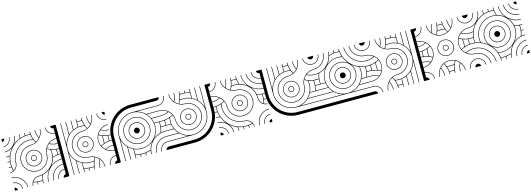

<svg xmlns="http://www.w3.org/2000/svg" viewBox="16 -2302 9967 3603"><g transform="rotate(-15 5000.0 -500.0)"><path d="M0 -945C30 -945 55 -970 55 -1000H0ZM55 0C55 -30 30 -55 0 -55V0ZM1000 0V-55C970 -55 945 -30 945 0ZM1000 -945V-1000H945C945 -970 970 -945 1000 -945ZM655 0C655 -190.4 809.6 -345 1000 -345V-355C913.4 -355 834 -323.9 772.3 -272.3C807 -313.7 832.4 -363.1 845.3 -417.3C893.5 -435.2 945.6 -445 1000 -445V-455C984 -455 968.2 -454.2 952.6 -452.6C954.2 -468.2 955 -484 955 -500C955 -516 954.2 -531.9 952.6 -547.4C968.1 -545.8 984 -545 1000 -545V-555C920.8 -555 846.5 -575.7 782.1 -612C796.2 -639.4 815.3 -663.8 838.2 -684C886.8 -659.1 941.8 -645 1000 -645V-655C944.9 -655 892.8 -667.9 846.5 -691C888.6 -724.8 941.9 -745 1000 -745V-755C859.2 -755 745 -640.8 745 -500C745 -364.8 635.2 -255 500 -255C364.8 -255 255 -364.8 255 -500C255 -635.2 364.8 -745 500 -745C640.8 -745 755 -859.2 755 -1000H745C745 -941.9 724.8 -888.6 691 -846.5C667.9 -892.8 655 -944.9 655 -1000H645C645 -941.8 659.1 -886.8 684 -838.2C663.8 -815.3 639.4 -796.2 612 -782.1C575.7 -846.5 555 -920.8 555 -1000H545C545 -984 545.8 -968.2 547.4 -952.6C531.9 -954.2 516 -955 500 -955C484 -955 468.1 -954.2 452.6 -952.6C454.2 -968.2 455 -984 455 -1000H445C445 -983.6 444.1 -967.3 442.4 -951.4C409.7 -947.2 378 -939.6 347.9 -928.9C352.5 -951.9 355 -975.7 355 -1000H345C345 -974.2 342.2 -949 336.8 -924.8C286.4 -905.4 240.3 -877.3 200.4 -842.4C234.6 -885.8 255 -940.5 255 -1000H245C245 -864.8 135.2 -755 0 -755V-745C59.5 -745 114.2 -765.4 157.6 -799.6C122.7 -759.7 94.6 -713.6 75.2 -663.2C51 -657.8 25.8 -655 0 -655V-645C24.3 -645 48.1 -647.5 71.1 -652.1C60.4 -622 52.8 -590.3 48.6 -557.6C32.7 -555.9 16.4 -555 0 -555V-545C16 -545 31.8 -545.8 47.4 -547.4C45.8 -531.9 45 -516 45 -500C45 -484 45.8 -468.1 47.4 -452.6C31.9 -454.2 16 -455 0 -455V-445C16.4 -445 32.7 -444.1 48.6 -442.4C51.8 -417.5 56.9 -393.3 63.9 -369.8C44.6 -360.3 22.9 -355 0 -355V-345C85.6 -345 155 -414.4 155 -500C155 -690.4 309.6 -845 500 -845C525.8 -845 551 -842.2 575.2 -836.8C583.1 -816.3 592.4 -796.6 603 -777.7C571.7 -763.1 536.8 -755 500 -755C359.2 -755 245 -640.8 245 -500C245 -359.2 359.2 -245 500 -245C640.8 -245 755 -359.2 755 -500C755 -536.8 763.1 -571.7 777.7 -603C796.6 -592.4 816.3 -583.1 836.8 -575.2C842.2 -551 845 -525.8 845 -500C845 -336.2 730.7 -199 577.6 -163.8C552.7 -158 526.7 -155 500 -155C414.4 -155 345 -85.6 345 0H355C355 -22.9 360.3 -44.6 369.8 -63.9C393.3 -56.9 417.5 -51.8 442.4 -48.6C444.1 -32.7 445 -16.4 445 0H455C455 -16 454.2 -31.9 452.6 -47.4C468.2 -45.8 484 -45 500 -45C516 -45 531.9 -45.8 547.4 -47.4C545.8 -31.9 545 -16 545 0H555C555 -54.4 564.8 -106.5 582.7 -154.7C636.9 -167.6 686.3 -193 727.7 -227.7C676.1 -166.1 645 -86.6 645 0ZM155 0C155 -85.6 85.6 -155 0 -155V-145C80 -145 145 -80 145 0ZM255 0C255 -140.8 140.8 -255 0 -255V-245C135.2 -245 245 -135.2 245 0ZM0 -845C85.6 -845 155 -914.4 155 -1000H145C145 -920 80 -855 0 -855ZM1000 -845V-855C920 -855 855 -920 855 -1000H845C845 -914.4 914.4 -845 1000 -845ZM855 0C855 -80 920 -145 1000 -145V-155C914.4 -155 845 -85.6 845 0ZM755 0C755 -135.2 864.8 -245 1000 -245V-255C859.2 -255 745 -140.8 745 0ZM500 -445C530.4 -445 555 -469.6 555 -500C555 -530.4 530.4 -555 500 -555C469.6 -555 445 -530.4 445 -500C445 -469.6 469.6 -445 500 -445ZM500 -455C475.2 -455 455 -475.2 455 -500C455 -524.8 475.2 -545 500 -545C524.8 -545 545 -524.8 545 -500C545 -475.2 524.8 -455 500 -455ZM500 -345C585.6 -345 655 -414.4 655 -500C655 -585.6 585.6 -655 500 -655C414.4 -655 345 -585.6 345 -500C345 -414.4 414.4 -345 500 -345ZM500 -355C420 -355 355 -420 355 -500C355 -580 420 -645 500 -645C580 -645 645 -580 645 -500C645 -420 580 -355 500 -355ZM72.9 -374.7C61.3 -414.4 55 -456.5 55 -500C55 -745.6 254.4 -945 500 -945C516.4 -945 532.7 -944.1 548.6 -942.4C552.8 -909.7 560.4 -878 571.1 -847.9C548.1 -852.5 524.3 -855 500 -855C304 -855 145 -696 145 -500C145 -446.5 116 -399.8 72.9 -374.7ZM847.9 -428.9C852.5 -451.9 855 -475.7 855 -500C855 -524.3 852.5 -548.1 847.9 -571.1C878 -560.4 909.7 -552.8 942.4 -548.6C944.1 -532.7 945 -516.4 945 -500C945 -483.6 944.1 -467.3 942.4 -451.4C909.7 -447.2 878 -439.6 847.9 -428.9ZM500 -55C456.5 -55 414.4 -61.3 374.7 -72.9C399.8 -116 446.5 -145 500 -145C524.3 -145 548.1 -147.5 571.1 -152.1C560.4 -122 552.8 -90.3 548.6 -57.6C532.7 -55.9 516.4 -55 500 -55Z M1945 -1000C1945 -969.6 1969.6 -945 2000 -945V-1000ZM1945 0H2000V-55C1969.6 -55 1945 -30.4 1945 0ZM1000 0H1055V-1000H1000ZM1445 -500C1445 -469.6 1469.6 -445 1500 -445C1531.3 -445 1555 -469.8 1555 -500C1555 -530.4 1530.4 -555 1500 -555C1469.6 -555 1445 -530.4 1445 -500ZM1455 -500C1455 -524.8 1475.2 -545 1500 -545C1524.8 -545 1545 -524.8 1545 -500C1545 -475 1525.9 -455 1500 -455C1475.2 -455 1455 -475.2 1455 -500ZM1345 -500C1345 -414.4 1414.4 -345 1500 -345C1586.5 -345 1655 -414.5 1655 -500C1655 -585.6 1585.6 -655 1500 -655C1414.4 -655 1345 -585.6 1345 -500ZM1355 -500C1355 -580 1420 -645 1500 -645C1580 -645 1645 -580 1645 -500C1645 -419.9 1581.1 -355 1500 -355C1420 -355 1355 -420 1355 -500ZM1155 -500C1155 -690.4 1309.6 -845 1500 -845C1525.8 -845 1551 -842.2 1575.2 -836.8C1583.1 -816.3 1592.4 -796.6 1603 -777.7C1571.7 -763.1 1536.8 -755 1500 -755C1359.2 -755 1245 -640.8 1245 -500C1245 -359.2 1359.2 -245 1500 -245C1536.9 -245 1571.8 -236.9 1603.1 -222.5C1592.4 -203.5 1583.1 -183.7 1575.2 -163.2C1551 -157.8 1526.8 -155 1500 -155C1309.6 -155 1155 -309.6 1155 -500ZM1145 0H1155V-416C1170.1 -353.7 1201.8 -297.7 1245 -253.1V0H1255V-243.2C1281.4 -217.9 1311.8 -196.7 1345 -180.6V0H1355V-68.6C1383.8 -58.9 1413.9 -52 1445 -48.3V0H1455V-47.2C1469.8 -45.7 1484.8 -45 1500 -45C1516.9 -45 1532 -45.8 1547.4 -47.4C1545.8 -31.8 1545 -16 1545 0H1555C1555 -79.3 1575.7 -153.7 1612.1 -218.1C1639.5 -204 1663.9 -184.9 1684.1 -162C1659.1 -113.4 1645 -58.3 1645 0H1655C1655 -55.2 1668 -107.4 1691.1 -153.7C1724.9 -111.7 1745 -58.2 1745 0H1755C1755 -140.7 1641.8 -255 1500 -255C1364.8 -255 1255 -364.8 1255 -500C1255 -635.2 1364.8 -745 1500 -745C1640.8 -745 1755 -859.2 1755 -1000H1745C1745 -941.9 1724.8 -888.6 1691 -846.5C1667.9 -892.8 1655 -944.9 1655 -1000H1645C1645 -941.8 1659.1 -886.8 1684 -838.2C1663.8 -815.3 1639.4 -796.2 1612 -782.1C1575.7 -846.5 1555 -920.8 1555 -1000H1545C1545 -984 1545.8 -968.1 1547.4 -952.6C1531.9 -954.2 1516 -955 1500 -955C1484.8 -955 1469.8 -954.3 1455 -952.8V-1000H1445V-850.8C1413.4 -845.8 1383.2 -836.8 1355 -824.1V-1000H1345V-819.4C1311.8 -803.3 1281.4 -782.1 1255 -756.8V-1000H1245V-746.9C1201.8 -702.3 1170.1 -646.3 1155 -584V-1000H1145V-500ZM1455 -852.2V-942.8C1469.8 -944.2 1484.8 -945 1500 -945C1516.4 -945 1532.7 -944.1 1548.6 -942.4C1552.8 -909.7 1560.4 -878 1571.1 -847.9C1548.1 -852.5 1524.3 -855 1500 -855C1484.8 -855 1469.7 -854 1455 -852.2ZM1355 -79.2V-175.9C1399.3 -156 1448.4 -145 1500 -145C1525.2 -145 1548.3 -147.5 1571.1 -152.1C1560.4 -122 1552.8 -90.3 1548.6 -57.6C1532.8 -55.9 1517.4 -55 1500 -55C1449.2 -55 1400.5 -63.5 1355 -79.2ZM1845 0H1855C1855 -80 1920 -145 2000 -145V-155C1914.4 -155 1845 -85.6 1845 0ZM1845 -1000C1845 -914.4 1914.4 -845 2000 -845V-855C1920 -855 1855 -920 1855 -1000ZM1745 -500C1745 -359.2 1859.2 -245 2000 -245V-255C1941.9 -255 1888.6 -275.2 1846.5 -309C1892.8 -332.1 1944.9 -345 2000 -345V-355C1941.8 -355 1886.8 -340.9 1838.2 -316C1815.3 -336.2 1796.2 -360.6 1782.1 -388C1846.5 -424.3 1920.8 -445 2000 -445V-455C1984 -455 1968.1 -454.2 1952.6 -452.6C1954.2 -468.1 1955 -484 1955 -500C1955 -516 1954.2 -531.9 1952.6 -547.4C1968.1 -545.8 1984 -545 2000 -545V-555C1920.8 -555 1846.5 -575.7 1782.1 -612C1796.2 -639.4 1815.3 -663.8 1838.2 -684C1886.8 -659.1 1941.8 -645 2000 -645V-655C1944.9 -655 1892.8 -667.9 1846.5 -691C1888.6 -724.8 1941.9 -745 2000 -745V-755C1859.2 -755 1745 -640.8 1745 -500ZM1755 -500C1755 -536.8 1763.1 -571.7 1777.7 -603C1796.6 -592.4 1816.3 -583.1 1836.8 -575.2C1842.2 -551 1845 -525.8 1845 -500C1845 -474.2 1842.2 -449 1836.8 -424.8C1816.3 -416.9 1796.6 -407.6 1777.7 -397C1763.1 -428.3 1755 -463.2 1755 -500ZM1847.9 -428.9C1852.5 -451.9 1855 -475.7 1855 -500C1855 -524.3 1852.5 -548.1 1847.9 -571.1C1878 -560.4 1909.7 -552.8 1942.4 -548.6C1944.1 -532.7 1945 -516.4 1945 -500C1945 -483.6 1944.1 -467.3 1942.4 -451.4C1909.7 -447.2 1878 -439.6 1847.9 -428.9Z M2945 0H3000V-55C2970 -55 2945 -30 2945 0ZM2145 0H2155V-416C2170.1 -353.7 2201.8 -297.7 2245 -253.1V0H2255V-243.2C2281.4 -217.9 2311.8 -196.7 2345 -180.6V0H2355V-68.6C2383.8 -58.9 2413.9 -52 2445 -48.3V0H2455V-47.2C2469.8 -45.7 2484.8 -45 2500 -45C2516.9 -45 2532 -45.8 2547.4 -47.4C2545.8 -31.8 2545 -16 2545 0H2555C2555 -16.4 2555.9 -32.7 2557.6 -48.6C2590.3 -52.8 2622 -60.4 2652.1 -71.1C2646.6 -44 2645 -21.7 2645 0H2655C2655 -23.3 2656.9 -47.4 2663.8 -77.8C2693.7 -205.7 2794.2 -306.7 2922.2 -336.2C2947.2 -342 2973.2 -345 3000 -345V-355C2975.7 -355 2951.9 -352.5 2928.9 -347.9C2939.6 -378 2947.2 -409.7 2951.4 -442.4C2967.3 -444.1 2983.6 -445 3000 -445V-455C2984 -455 2968.1 -454.2 2952.6 -452.6C2954.2 -468.1 2955 -484 2955 -500C2955 -515.2 2954.3 -530.2 2952.8 -545H3000V-555H2850.8C2845.8 -586.6 2836.8 -616.8 2824.1 -645H3000V-655H2819.4C2803.3 -688.2 2782.1 -718.6 2756.8 -745H3000V-755H2746.9C2702.3 -798.2 2646.3 -829.9 2584 -845H3000V-855H2500C2304 -855 2145 -696 2145 -500ZM2845 0H2855C2855 -80 2920 -145 3000 -145V-155C2914.4 -155 2845 -85.6 2845 0ZM2745 0H2755C2755 -135.2 2864.8 -245 3000 -245V-255C2859.2 -255 2745 -140.8 2745 0ZM2445 -500C2445 -469.6 2469.6 -445 2500 -445C2530.4 -445 2555 -469.6 2555 -500C2555 -530.4 2530.4 -555 2500 -555C2469.6 -555 2445 -530.4 2445 -500ZM2345 -500C2345 -414.4 2414.4 -345 2500 -345C2585.6 -345 2655 -414.4 2655 -500C2655 -585.6 2585.6 -655 2500 -655C2414.4 -655 2345 -585.6 2345 -500ZM2355 -500C2355 -580 2420 -645 2500 -645C2580 -645 2645 -580 2645 -500C2645 -420 2580 -355 2500 -355C2420 -355 2355 -420 2355 -500ZM2245 -500C2245 -359.2 2359.2 -245 2500 -245C2640.8 -245 2755 -359.2 2755 -500C2755 -640.8 2640.8 -755 2500 -755C2359.2 -755 2245 -640.8 2245 -500ZM2255 -500C2255 -635.2 2364.8 -745 2500 -745C2635.2 -745 2745 -635.2 2745 -500C2745 -364.8 2635.2 -255 2500 -255C2364.8 -255 2255 -364.8 2255 -500ZM2000 0H2055V-500C2055 -745.6 2254.4 -945 2500 -945H3000V-1000H2500C2224 -1000 2000 -776 2000 -500ZM2773.4 -273.1C2824.1 -334 2855 -412.5 2855 -500C2855 -515.2 2854 -530.3 2852.2 -545H2942.8C2944.2 -530.2 2945 -515.2 2945 -500C2945 -482.2 2944 -464.7 2941.9 -447.5C2937.7 -412 2929.4 -377.8 2917.3 -345.3C2863.5 -332.5 2814.6 -307.4 2773.4 -273.1ZM2355 -79.2V-175.9C2399.3 -156 2448.4 -145 2500 -145C2585.5 -145 2665.3 -175.6 2727.6 -227.3C2693.1 -186 2667.8 -136.7 2654.7 -82.7C2622.2 -70.6 2588 -62.3 2552.5 -58.1C2535.3 -56 2518.8 -55 2500 -55C2449.2 -55 2400.5 -63.5 2355 -79.2ZM2155 -500C2155 -690.4 2309.6 -845 2500 -845C2690.4 -845 2845 -690.4 2845 -500C2845 -304.6 2686.5 -155 2500 -155C2309.6 -155 2155 -309.6 2155 -500Z M3055 -1000H3000V-945C3030 -945 3055 -970 3055 -1000ZM3555 -500C3555 -530.4 3530.4 -555 3500 -555C3469.6 -555 3445 -530.4 3445 -500C3445 -469.6 3469.6 -445 3500 -445C3530.4 -445 3555 -469.6 3555 -500ZM3545 -500C3545 -475.2 3524.8 -455 3500 -455C3475.2 -455 3455 -475.2 3455 -500C3455 -524.8 3475.2 -545 3500 -545C3524.8 -545 3545 -524.8 3545 -500ZM3655 -500C3655 -585.6 3585.6 -655 3500 -655C3414.4 -655 3345 -585.6 3345 -500C3345 -414.4 3414.4 -345 3500 -345C3585.6 -345 3655 -414.4 3655 -500ZM3645 -500C3645 -420 3580 -355 3500 -355C3420 -355 3355 -420 3355 -500C3355 -580 3420 -645 3500 -645C3580 -645 3645 -580 3645 -500ZM3855 -1000H3845V-584C3829.9 -646.3 3798.2 -702.3 3755 -746.9V-1000H3745V-756.8C3718.6 -782.1 3688.2 -803.3 3655 -819.4V-1000H3645V-931.4C3616.2 -941.1 3586.1 -948 3555 -951.7V-1000H3545V-952.8C3530.2 -954.3 3515.2 -955 3500 -955C3484 -955 3468.2 -954.2 3452.6 -952.6C3454.2 -968.1 3455 -984 3455 -1000H3445C3445 -920.8 3424.3 -846.5 3388 -782.1C3360.6 -796.2 3336.2 -815.3 3316 -838.2C3340.9 -886.8 3355 -941.8 3355 -1000H3345C3345 -944.9 3332.1 -892.8 3309 -846.5C3275.2 -888.6 3255 -941.9 3255 -1000H3245C3245 -859.2 3359.2 -745 3500 -745C3635.2 -745 3745 -635.2 3745 -500C3745 -364.8 3635.2 -255 3500 -255C3364.8 -255 3255 -364.8 3255 -500C3255 -640.8 3140.8 -755 3000 -755V-745C3058.1 -745 3111.4 -724.8 3153.5 -691C3107.2 -667.9 3055.1 -655 3000 -655V-645C3058.2 -645 3113.2 -659.1 3161.8 -684C3184.7 -663.8 3203.8 -639.4 3217.9 -612C3153.5 -575.7 3079.2 -555 3000 -555V-545C3016 -545 3031.9 -545.8 3047.4 -547.4C3045.8 -531.9 3045 -516 3045 -500C3045 -484.8 3045.7 -469.8 3047.2 -455H3000V-445H3149.2C3154.2 -413.4 3163.2 -383.2 3175.9 -355H3000V-345H3180.6C3196.7 -311.8 3217.9 -281.4 3243.2 -255H3000V-245H3253.1C3297.7 -201.8 3353.7 -170.1 3416 -155H3000V-145H3500C3696 -145 3855 -304 3855 -500ZM4000 -1000H3945V-500C3945 -254.4 3745.6 -55 3500 -55H3000V0H3500C3776 0 4000 -224 4000 -500ZM3645 -920.8V-824.1C3600.7 -844 3551.6 -855 3500 -855C3475.7 -855 3451.9 -852.5 3428.9 -847.9C3439.6 -878 3447.2 -909.7 3451.4 -942.4C3467.3 -944.1 3483.6 -945 3500 -945C3550.8 -945 3599.5 -936.5 3645 -920.8ZM3845 -500C3845 -309.6 3690.4 -155 3500 -155C3309.6 -155 3155 -309.6 3155 -500C3155 -525.8 3157.8 -551 3163.2 -575.2C3183.7 -583.1 3203.4 -592.4 3222.3 -603C3236.9 -571.7 3245 -536.8 3245 -500C3245 -359.2 3359.2 -245 3500 -245C3640.8 -245 3755 -359.2 3755 -500C3755 -640.8 3640.8 -755 3500 -755C3463.2 -755 3428.3 -763.1 3397 -777.7C3407.6 -796.6 3416.9 -816.3 3424.8 -836.8C3449 -842.2 3474.2 -845 3500 -845C3690.4 -845 3845 -690.4 3845 -500ZM3152.1 -571.1C3147.5 -548.1 3145 -524.3 3145 -500C3145 -484.8 3146 -469.7 3147.8 -455H3057.2C3055.8 -469.8 3055 -484.8 3055 -500C3055 -516.4 3055.9 -532.7 3057.6 -548.6C3090.3 -552.8 3122 -560.4 3152.1 -571.1ZM3155 -1000H3145C3145 -920 3080 -855 3000 -855V-845C3085.6 -845 3155 -914.4 3155 -1000Z M4055 0C4055 -30 4030 -55 4000 -55V0ZM5000 -55C4970 -55 4945 -30 4945 0H5000ZM5000 -1000H4945C4945 -970 4970 -945 5000 -945ZM4055 -1000H4000V-945C4030 -945 4055 -970 4055 -1000ZM5000 -655C4809.6 -655 4655 -809.6 4655 -1000H4645C4645 -913.4 4676.1 -834 4727.7 -772.3C4686.3 -807 4636.9 -832.4 4582.7 -845.3C4564.8 -893.5 4555 -945.6 4555 -1000H4545C4545 -984 4545.8 -968.2 4547.4 -952.6C4531.8 -954.2 4516 -955 4500 -955C4484 -955 4468.1 -954.2 4452.6 -952.6C4454.2 -968.1 4455 -984 4455 -1000H4445C4445 -920.8 4424.3 -846.5 4388 -782.1C4360.6 -796.2 4336.2 -815.3 4316 -838.2C4340.9 -886.8 4355 -941.8 4355 -1000H4345C4345 -944.9 4332.1 -892.8 4309 -846.5C4275.2 -888.6 4255 -941.9 4255 -1000H4245C4245 -859.2 4359.2 -745 4500 -745C4635.2 -745 4745 -635.2 4745 -500C4745 -364.8 4635.2 -255 4500 -255C4364.8 -255 4255 -364.8 4255 -500C4255 -640.8 4140.8 -755 4000 -755V-745C4058.1 -745 4111.4 -724.8 4153.5 -691C4107.2 -667.9 4055.1 -655 4000 -655V-645C4058.2 -645 4113.2 -659.1 4161.8 -684C4184.7 -663.8 4203.8 -639.4 4217.9 -612C4153.5 -575.7 4079.2 -555 4000 -555V-545C4016 -545 4031.8 -545.8 4047.4 -547.4C4045.8 -531.9 4045 -516 4045 -500C4045 -484 4045.8 -468.1 4047.4 -452.6C4031.8 -454.2 4016 -455 4000 -455V-445C4016.4 -445 4032.7 -444.1 4048.6 -442.4C4052.8 -409.7 4060.4 -378 4071.1 -347.9C4048.1 -352.5 4024.3 -355 4000 -355V-345C4025.8 -345 4051 -342.2 4075.2 -336.8C4094.6 -286.4 4122.7 -240.3 4157.6 -200.4C4114.2 -234.6 4059.5 -255 4000 -255V-245C4135.2 -245 4245 -135.2 4245 0H4255C4255 -59.5 4234.6 -114.2 4200.4 -157.6C4240.3 -122.7 4286.4 -94.6 4336.8 -75.2C4342.2 -51 4345 -25.8 4345 0H4355C4355 -24.3 4352.5 -48.1 4347.9 -71.1C4378 -60.4 4409.7 -52.8 4442.4 -48.6C4444.1 -32.7 4445 -16.4 4445 0H4455C4455 -16 4454.2 -31.8 4452.6 -47.4C4468.1 -45.8 4484 -45 4500 -45C4516 -45 4531.9 -45.8 4547.4 -47.4C4545.8 -31.9 4545 -16 4545 0H4555C4555 -16.4 4555.9 -32.7 4557.6 -48.6C4582.5 -51.8 4606.7 -56.9 4630.2 -63.9C4639.7 -44.6 4645 -22.9 4645 0H4655C4655 -85.6 4585.6 -155 4500 -155C4309.6 -155 4155 -309.6 4155 -500C4155 -525.8 4157.8 -551 4163.2 -575.2C4183.7 -583.1 4203.4 -592.4 4222.3 -603C4236.9 -571.7 4245 -536.8 4245 -500C4245 -359.2 4359.2 -245 4500 -245C4640.8 -245 4755 -359.2 4755 -500C4755 -640.8 4640.8 -755 4500 -755C4463.2 -755 4428.3 -763.1 4397 -777.7C4407.6 -796.6 4416.9 -816.3 4424.8 -836.8C4449 -842.2 4474.2 -845 4500 -845C4663.8 -845 4801 -730.7 4836.2 -577.6C4842 -552.7 4845 -526.7 4845 -500C4845 -414.4 4914.4 -345 5000 -345V-355C4977.1 -355 4955.4 -360.3 4936.1 -369.8C4943.1 -393.3 4948.2 -417.5 4951.4 -442.4C4967.3 -444.1 4983.6 -445 5000 -445V-455C4984 -455 4968.1 -454.2 4952.6 -452.6C4954.2 -468.2 4955 -484 4955 -500C4955 -516 4954.2 -531.9 4952.6 -547.4C4968.1 -545.8 4984 -545 5000 -545V-555C4945.6 -555 4893.5 -564.8 4845.3 -582.7C4832.4 -636.9 4807 -686.3 4772.3 -727.7C4833.9 -676.1 4913.4 -645 5000 -645ZM5000 -155C4914.4 -155 4845 -85.6 4845 0H4855C4855 -80 4920 -145 5000 -145ZM5000 -255C4859.2 -255 4745 -140.8 4745 0H4755C4755 -135.2 4864.8 -245 5000 -245ZM4155 0C4155 -85.6 4085.6 -155 4000 -155V-145C4080 -145 4145 -80 4145 0ZM4155 -1000H4145C4145 -920 4080 -855 4000 -855V-845C4085.6 -845 4155 -914.4 4155 -1000ZM5000 -855C4920 -855 4855 -920 4855 -1000H4845C4845 -914.4 4914.4 -845 5000 -845ZM5000 -755C4864.8 -755 4755 -864.8 4755 -1000H4745C4745 -859.2 4859.2 -745 5000 -745ZM4555 -500C4555 -530.4 4530.4 -555 4500 -555C4469.6 -555 4445 -530.4 4445 -500C4445 -469.6 4469.6 -445 4500 -445C4530.4 -445 4555 -469.6 4555 -500ZM4545 -500C4545 -475.2 4524.8 -455 4500 -455C4475.2 -455 4455 -475.2 4455 -500C4455 -524.8 4475.2 -545 4500 -545C4524.8 -545 4545 -524.8 4545 -500ZM4655 -500C4655 -585.6 4585.6 -655 4500 -655C4414.4 -655 4345 -585.6 4345 -500C4345 -414.4 4414.4 -345 4500 -345C4585.6 -345 4655 -414.4 4655 -500ZM4645 -500C4645 -420 4580 -355 4500 -355C4420 -355 4355 -420 4355 -500C4355 -580 4420 -645 4500 -645C4580 -645 4645 -580 4645 -500ZM4625.3 -72.9C4585.6 -61.3 4543.5 -55 4500 -55C4254.4 -55 4055 -254.4 4055 -500C4055 -516.4 4055.9 -532.7 4057.6 -548.6C4090.3 -552.8 4122 -560.4 4152.1 -571.1C4147.5 -548.1 4145 -524.3 4145 -500C4145 -304 4304 -145 4500 -145C4553.5 -145 4600.2 -116 4625.3 -72.9ZM4571.1 -847.9C4548.1 -852.5 4524.3 -855 4500 -855C4475.7 -855 4451.9 -852.5 4428.9 -847.9C4439.6 -878 4447.2 -909.7 4451.4 -942.4C4467.3 -944.1 4483.6 -945 4500 -945C4516.4 -945 4532.7 -944.1 4548.6 -942.4C4552.8 -909.7 4560.4 -878 4571.1 -847.9ZM4945 -500C4945 -456.5 4938.7 -414.4 4927.1 -374.7C4884 -399.8 4855 -446.5 4855 -500C4855 -524.3 4852.5 -548.1 4847.9 -571.1C4878 -560.4 4909.7 -552.8 4942.4 -548.6C4944.1 -532.7 4945 -516.4 4945 -500Z M6000 -945V-1000H5945C5945 -970 5970 -945 6000 -945ZM5500 -445C5530.4 -445 5555 -469.6 5555 -500C5555 -530.4 5530.4 -555 5500 -555C5469.6 -555 5445 -530.4 5445 -500C5445 -469.6 5469.6 -445 5500 -445ZM5500 -455C5475.2 -455 5455 -475.2 5455 -500C5455 -524.8 5475.2 -545 5500 -545C5524.8 -545 5545 -524.8 5545 -500C5545 -475.2 5524.8 -455 5500 -455ZM5500 -345C5585.6 -345 5655 -414.4 5655 -500C5655 -585.6 5585.6 -655 5500 -655C5414.4 -655 5345 -585.6 5345 -500C5345 -414.4 5414.4 -345 5500 -345ZM5500 -355C5420 -355 5355 -420 5355 -500C5355 -580 5420 -645 5500 -645C5580 -645 5645 -580 5645 -500C5645 -420 5580 -355 5500 -355ZM6000 -145V-155H5584C5646.3 -170.1 5702.3 -201.8 5746.9 -245H6000V-255H5756.8C5782.1 -281.4 5803.3 -311.8 5819.4 -345H6000V-355H5931.4C5941.1 -383.8 5948 -413.9 5951.7 -445H6000V-455H5952.8C5954.3 -469.8 5955 -484.8 5955 -500C5955 -516 5954.2 -531.8 5952.6 -547.4C5968.1 -545.8 5984 -545 6000 -545V-555C5920.8 -555 5846.5 -575.7 5782.1 -612C5796.2 -639.4 5815.3 -663.8 5838.2 -684C5886.8 -659.1 5941.8 -645 6000 -645V-655C5944.9 -655 5892.8 -667.9 5846.5 -691C5888.6 -724.8 5941.9 -745 6000 -745V-755C5859.2 -755 5745 -640.8 5745 -500C5745 -364.8 5635.2 -255 5500 -255C5364.8 -255 5255 -364.8 5255 -500C5255 -635.2 5364.8 -745 5500 -745C5640.8 -745 5755 -859.2 5755 -1000H5745C5745 -941.9 5724.8 -888.6 5691 -846.5C5667.9 -892.8 5655 -944.9 5655 -1000H5645C5645 -941.8 5659.1 -886.8 5684 -838.2C5663.8 -815.3 5639.4 -796.2 5612 -782.1C5575.7 -846.5 5555 -920.8 5555 -1000H5545C5545 -984 5545.8 -968.1 5547.4 -952.6C5531.9 -954.2 5516 -955 5500 -955C5484.8 -955 5469.8 -954.3 5455 -952.8V-1000H5445V-850.8C5413.4 -845.8 5383.2 -836.8 5355 -824.1V-1000H5345V-819.4C5311.8 -803.3 5281.4 -782.1 5255 -756.8V-1000H5245V-746.9C5201.8 -702.3 5170.1 -646.3 5155 -584V-1000H5145V-500C5145 -304 5304 -145 5500 -145ZM6000 0V-55H5500C5254.4 -55 5055 -254.4 5055 -500V-1000H5000V-500C5000 -224 5224 0 5500 0ZM5920.8 -355H5824.1C5844 -399.3 5855 -448.4 5855 -500C5855 -524.3 5852.5 -548.1 5847.9 -571.1C5878 -560.4 5909.7 -552.8 5942.4 -548.6C5944.1 -532.7 5945 -516.4 5945 -500C5945 -449.2 5936.5 -400.5 5920.8 -355ZM5500 -155C5309.6 -155 5155 -309.6 5155 -500C5155 -690.4 5309.6 -845 5500 -845C5525.8 -845 5551 -842.2 5575.2 -836.8C5583.1 -816.3 5592.4 -796.6 5603 -777.7C5571.7 -763.1 5536.8 -755 5500 -755C5359.2 -755 5245 -640.8 5245 -500C5245 -359.2 5359.2 -245 5500 -245C5640.8 -245 5755 -359.2 5755 -500C5755 -536.8 5763.1 -571.7 5777.7 -603C5796.6 -592.4 5816.3 -583.1 5836.8 -575.2C5842.2 -551 5845 -525.8 5845 -500C5845 -309.6 5690.4 -155 5500 -155ZM5571.1 -847.9C5548.1 -852.5 5524.3 -855 5500 -855C5484.8 -855 5469.7 -854 5455 -852.2V-942.8C5469.8 -944.2 5484.8 -945 5500 -945C5516.4 -945 5532.7 -944.1 5548.6 -942.4C5552.8 -909.7 5560.4 -878 5571.1 -847.9ZM6000 -845V-855C5920 -855 5855 -920 5855 -1000H5845C5845 -914.4 5914.4 -845 6000 -845Z M6000 -945C6030.4 -945 6055 -969.6 6055 -1000H6000ZM7000 -945V-1000H6945C6945 -969.6 6969.6 -945 7000 -945ZM7000 -145V-155H6584C6646.3 -170.1 6702.3 -201.8 6746.9 -245H7000V-255H6756.8C6782.1 -281.4 6803.3 -311.8 6819.4 -345H7000V-355H6931.4C6941.1 -383.8 6948 -413.9 6951.7 -445H7000V-455H6952.8C6954.3 -469.8 6955 -484.8 6955 -500C6955 -516 6954.2 -531.9 6952.6 -547.4C6968.1 -545.8 6984 -545 7000 -545V-555C6982.2 -555 6964.7 -556 6947.5 -558.1C6911.1 -562.4 6876 -571 6842.8 -583.6C6717.8 -630.8 6626.4 -729.5 6583.6 -842.8C6571 -876 6562.4 -911.1 6558.1 -947.5C6556 -964.7 6555 -982.2 6555 -1000H6545C6545 -984 6545.8 -968.1 6547.4 -952.6C6531.9 -954.2 6516 -955 6500 -955C6484 -955 6468.1 -954.2 6452.6 -952.6C6454.2 -968.1 6455 -984 6455 -1000H6445C6445 -983.6 6444.1 -967.3 6442.4 -951.4C6409.7 -947.2 6378 -939.6 6347.9 -928.9C6353.4 -956 6355 -978.3 6355 -1000H6345C6345 -976.7 6343.1 -952.6 6336.2 -922.2C6306.3 -794.3 6205.8 -693.3 6077.8 -663.8C6052.8 -658 6026.8 -655 6000 -655V-645C6024.3 -645 6048.1 -647.5 6071.1 -652.1C6060.4 -622 6052.8 -590.3 6048.6 -557.6C6032.7 -555.9 6016.4 -555 6000 -555V-545C6016 -545 6031.9 -545.8 6047.4 -547.4C6045.8 -531.9 6045 -516 6045 -500C6045 -484.8 6045.7 -469.8 6047.2 -455H6000V-445H6149.2C6154.2 -413.4 6163.2 -383.2 6175.9 -355H6000V-345H6180.6C6196.7 -311.8 6217.9 -281.4 6243.2 -255H6000V-245H6253.1C6297.7 -201.8 6353.7 -170.1 6416 -155H6000V-145H6500ZM7000 0V-55H6000V0ZM7000 -845V-855C6920 -855 6855 -920 6855 -1000H6845C6845 -914.4 6914.4 -845 7000 -845ZM7000 -745V-755C6864.8 -755 6755 -864.8 6755 -1000H6745C6745 -859.2 6859.2 -745 7000 -745ZM7000 -645V-655C6799.9 -655 6655 -818.8 6655 -1000H6645C6645 -813.5 6794.1 -645 7000 -645ZM6000 -845C6085.6 -845 6155 -914.4 6155 -1000H6145C6145 -920 6080 -855 6000 -855ZM6000 -745C6140.8 -745 6255 -859.2 6255 -1000H6245C6245 -864.8 6135.2 -755 6000 -755ZM6500 -445C6530.4 -445 6555 -469.6 6555 -500C6555 -530.4 6530.4 -555 6500 -555C6469.6 -555 6445 -530.4 6445 -500C6445 -469.6 6469.6 -445 6500 -445ZM6500 -345C6585.6 -345 6655 -414.4 6655 -500C6655 -585.6 6585.6 -655 6500 -655C6414.4 -655 6345 -585.6 6345 -500C6345 -414.4 6414.4 -345 6500 -345ZM6500 -355C6420 -355 6355 -420 6355 -500C6355 -580 6420 -645 6500 -645C6580 -645 6645 -580 6645 -500C6645 -420 6580 -355 6500 -355ZM6500 -155C6309.6 -155 6155 -309.6 6155 -500C6155 -695.4 6314.5 -845 6500 -845C6525.8 -845 6551 -842.2 6575.2 -836.8C6594.1 -787.6 6622.1 -741.1 6657.8 -700.3C6614.4 -734.5 6559.6 -755 6500 -755C6359.2 -755 6245 -640.8 6245 -500C6245 -359.2 6359.2 -245 6500 -245C6640.8 -245 6755 -359.2 6755 -500C6755 -559.5 6734.6 -614.2 6700.4 -657.6C6739.6 -623.3 6785.4 -595 6836.8 -575.2C6842.2 -551 6845 -525.8 6845 -500C6845 -309.6 6690.4 -155 6500 -155ZM6500 -255C6364.8 -255 6255 -364.8 6255 -500C6255 -635.2 6364.8 -745 6500 -745C6635.2 -745 6745 -635.2 6745 -500C6745 -364.8 6635.2 -255 6500 -255ZM6271.5 -771.6C6306.5 -813.1 6332.1 -862.8 6345.3 -917.3C6377.8 -929.4 6412 -937.7 6447.5 -941.9C6464.7 -944 6482.2 -945 6500 -945C6516.4 -945 6532.7 -944.1 6548.6 -942.4C6552.8 -909.7 6560.4 -878 6571.1 -847.9C6548.1 -852.5 6524.3 -855 6500 -855C6414.3 -855 6334 -824 6271.5 -771.6ZM6147.8 -455H6057.2C6055.8 -469.8 6055 -484.8 6055 -500C6055 -517.8 6056 -535.3 6058.1 -552.5C6062.3 -588 6070.6 -622.2 6082.7 -654.7C6136.9 -667.6 6186.3 -693.1 6227.6 -727.7C6176.4 -666.8 6145 -587.9 6145 -500C6145 -484.8 6146 -469.7 6147.8 -455ZM6920.8 -355H6824.1C6844 -399.3 6855 -448.4 6855 -500C6855 -524.3 6852.5 -548.1 6847.9 -571.1C6878 -560.4 6909.7 -552.8 6942.4 -548.6C6944.1 -532.7 6945 -516.4 6945 -500C6945 -449.2 6936.5 -400.5 6920.8 -355Z M7055 0C7055 -30.4 7030.4 -55 7000 -55V0ZM7055 -1000H7000V-945C7030.4 -945 7055 -969.6 7055 -1000ZM8000 -1000H7945V0H8000ZM7555 -500C7555 -530.4 7530.4 -555 7500 -555C7468.7 -555 7445 -530.2 7445 -500C7445 -469.6 7469.6 -445 7500 -445C7530.4 -445 7555 -469.6 7555 -500ZM7545 -500C7545 -475.2 7524.8 -455 7500 -455C7475.2 -455 7455 -475.2 7455 -500C7455 -525 7474.1 -545 7500 -545C7524.8 -545 7545 -524.8 7545 -500ZM7655 -500C7655 -585.6 7585.6 -655 7500 -655C7413.5 -655 7345 -585.5 7345 -500C7345 -414.4 7414.4 -345 7500 -345C7585.6 -345 7655 -414.4 7655 -500ZM7645 -500C7645 -420 7580 -355 7500 -355C7420 -355 7355 -420 7355 -500C7355 -580.1 7418.9 -645 7500 -645C7580 -645 7645 -580 7645 -500ZM7845 -500C7845 -309.6 7690.4 -155 7500 -155C7474.2 -155 7449 -157.8 7424.8 -163.2C7416.9 -183.7 7407.6 -203.4 7397 -222.3C7428.3 -236.9 7463.2 -245 7500 -245C7640.8 -245 7755 -359.2 7755 -500C7755 -640.8 7640.8 -755 7500 -755C7463.1 -755 7428.2 -763.1 7396.9 -777.5C7407.6 -796.5 7416.9 -816.3 7424.8 -836.8C7449 -842.2 7473.2 -845 7500 -845C7690.4 -845 7845 -690.4 7845 -500ZM7855 -1000H7845V-584C7829.9 -646.3 7798.2 -702.3 7755 -746.9V-1000H7745V-756.8C7718.6 -782.1 7688.2 -803.3 7655 -819.4V-1000H7645V-931.4C7616.2 -941.1 7586.1 -948 7555 -951.7V-1000H7545V-952.8C7530.2 -954.3 7515.2 -955 7500 -955C7483.1 -955 7468 -954.2 7452.6 -952.6C7454.2 -968.2 7455 -984 7455 -1000H7445C7445 -920.7 7424.3 -846.3 7387.9 -781.9C7360.5 -796 7336.1 -815.1 7315.9 -838C7340.9 -886.6 7355 -941.7 7355 -1000H7345C7345 -944.8 7332 -892.6 7308.9 -846.3C7275.1 -888.3 7255 -941.8 7255 -1000H7245C7245 -859.3 7358.2 -745 7500 -745C7635.2 -745 7745 -635.2 7745 -500C7745 -364.8 7635.2 -255 7500 -255C7359.2 -255 7245 -140.8 7245 0H7255C7255 -58.1 7275.2 -111.4 7309 -153.5C7332.1 -107.2 7345 -55.1 7345 0H7355C7355 -58.2 7340.9 -113.2 7316 -161.8C7336.2 -184.7 7360.6 -203.8 7388 -217.9C7424.3 -153.5 7445 -79.2 7445 0H7455C7455 -16 7454.2 -31.9 7452.6 -47.4C7468.1 -45.8 7484 -45 7500 -45C7515.2 -45 7530.2 -45.7 7545 -47.2V0H7555V-149.2C7586.6 -154.2 7616.8 -163.2 7645 -175.9V0H7655V-180.6C7688.2 -196.7 7718.6 -217.9 7745 -243.2V0H7755V-253.1C7798.2 -297.7 7829.9 -353.7 7845 -416V0H7855V-500ZM7545 -147.8V-57.2C7530.2 -55.8 7515.2 -55 7500 -55C7483.6 -55 7467.3 -55.9 7451.4 -57.6C7447.2 -90.3 7439.6 -122 7428.9 -152.1C7451.9 -147.5 7475.7 -145 7500 -145C7515.2 -145 7530.3 -146 7545 -147.8ZM7645 -920.8V-824.1C7600.7 -844 7551.6 -855 7500 -855C7474.8 -855 7451.7 -852.5 7428.9 -847.9C7439.6 -878 7447.2 -909.7 7451.4 -942.4C7467.2 -944.1 7482.6 -945 7500 -945C7550.8 -945 7599.5 -936.5 7645 -920.8ZM7155 -1000H7145C7145 -920 7080 -855 7000 -855V-845C7085.6 -845 7155 -914.4 7155 -1000ZM7155 0C7155 -85.6 7085.6 -155 7000 -155V-145C7080 -145 7145 -80 7145 0ZM7255 -500C7255 -640.8 7140.8 -755 7000 -755V-745C7058.1 -745 7111.4 -724.8 7153.4 -691C7107.2 -667.9 7055.1 -655 7000 -655V-645C7058.2 -645 7113.2 -659.1 7161.8 -684C7184.7 -663.8 7203.8 -639.4 7217.9 -612C7153.5 -575.7 7079.2 -555 7000 -555V-545C7016 -545 7031.9 -545.8 7047.4 -547.4C7045.8 -531.9 7045 -516 7045 -500C7045 -484 7045.8 -468.1 7047.4 -452.6C7031.9 -454.2 7016 -455 7000 -455V-445C7079.2 -445 7153.5 -424.3 7217.9 -388C7203.8 -360.6 7184.7 -336.2 7161.8 -316C7113.2 -340.9 7058.2 -355 7000 -355V-345C7055.1 -345 7107.2 -332.1 7153.4 -309C7111.4 -275.2 7058.1 -255 7000 -255V-245C7140.8 -245 7255 -359.2 7255 -500ZM7245 -500C7245 -463.2 7236.9 -428.3 7222.3 -397C7203.4 -407.6 7183.7 -416.9 7163.2 -424.8C7157.8 -449 7155 -474.2 7155 -500C7155 -525.8 7157.8 -551 7163.2 -575.2C7183.7 -583.1 7203.4 -592.4 7222.3 -603C7236.9 -571.7 7245 -536.8 7245 -500ZM7152.1 -571.1C7147.5 -548.1 7145 -524.3 7145 -500C7145 -475.7 7147.5 -451.9 7152.1 -428.9C7122 -439.6 7090.3 -447.2 7057.6 -451.4C7055.9 -467.3 7055 -483.6 7055 -500C7055 -516.4 7055.9 -532.7 7057.6 -548.6C7090.3 -552.8 7122 -560.4 7152.1 -571.1Z M8945 -1000C8945 -970 8970 -945 9000 -945V-1000ZM8000 -945C8030 -945 8055 -970 8055 -1000H8000ZM8000 0H8055C8055 -30 8030 -55 8000 -55ZM8945 0H9000V-55C8970 -55 8945 -30 8945 0ZM8245 0H8255C8255 -58.1 8275.2 -111.4 8309 -153.5C8332.1 -107.2 8345 -55.1 8345 0H8355C8355 -58.2 8340.9 -113.2 8316 -161.8C8336.2 -184.7 8360.6 -203.8 8388 -217.9C8424.3 -153.5 8445 -79.2 8445 0H8455C8455 -16 8454.2 -31.9 8452.6 -47.4C8468.1 -45.8 8484 -45 8500 -45C8516.9 -45 8532 -45.8 8547.4 -47.4C8545.8 -31.8 8545 -16 8545 0H8555C8555 -79.3 8575.7 -153.6 8612.1 -218.1C8639.5 -204 8663.9 -184.9 8684.1 -162C8659.1 -113.4 8645 -58.3 8645 0H8655C8655 -55.2 8668 -107.4 8691.1 -153.7C8724.9 -111.7 8745 -58.2 8745 0H8755C8755 -140.7 8641.8 -255 8500 -255C8359.2 -255 8245 -140.8 8245 0ZM8845 0H8855C8855 -80 8920 -145 9000 -145V-155C8914.4 -155 8845 -85.6 8845 0ZM8000 -145C8080 -145 8145 -80 8145 0H8155C8155 -85.6 8085.6 -155 8000 -155ZM8245 -1000C8245 -859.3 8358.2 -745 8500 -745C8640.8 -745 8755 -859.2 8755 -1000H8745C8745 -941.9 8724.8 -888.6 8691 -846.5C8667.9 -892.8 8655 -944.9 8655 -1000H8645C8645 -941.8 8659.1 -886.8 8684 -838.2C8663.8 -815.3 8639.4 -796.2 8612 -782.1C8575.7 -846.5 8555 -920.8 8555 -1000H8545C8545 -984 8545.8 -968.1 8547.4 -952.6C8531.9 -954.2 8516 -955 8500 -955C8483.1 -955 8468 -954.2 8452.6 -952.6C8454.2 -968.2 8455 -984 8455 -1000H8445C8445 -920.7 8424.3 -846.3 8387.9 -781.9C8360.5 -796 8336.1 -815.1 8315.9 -838C8340.9 -886.6 8355 -941.7 8355 -1000H8345C8345 -944.8 8332 -892.6 8308.9 -846.3C8275.1 -888.3 8255 -941.8 8255 -1000ZM8000 -845C8085.6 -845 8155 -914.4 8155 -1000H8145C8145 -920 8080 -855 8000 -855ZM8845 -1000C8845 -914.4 8914.4 -845 9000 -845V-855C8920 -855 8855 -920 8855 -1000ZM8000 -245C8140.8 -245 8255 -359.2 8255 -500C8255 -640.8 8140.8 -755 8000 -755V-745C8058.1 -745 8111.4 -724.8 8153.4 -691C8107.2 -667.9 8055.1 -655 8000 -655V-645C8058.2 -645 8113.2 -659.1 8161.8 -684C8184.7 -663.8 8203.8 -639.4 8217.9 -612C8153.5 -575.7 8079.2 -555 8000 -555V-545C8016 -545 8031.9 -545.8 8047.4 -547.4C8045.8 -531.8 8045 -516 8045 -500C8045 -484 8045.8 -468.1 8047.4 -452.6C8031.9 -454.2 8016 -455 8000 -455V-445C8079.2 -445 8153.5 -424.3 8217.9 -388C8203.8 -360.6 8184.7 -336.2 8161.8 -316C8113.2 -340.9 8058.2 -355 8000 -355V-345C8055.1 -345 8107.2 -332.1 8153.4 -309C8111.4 -275.2 8058.1 -255 8000 -255ZM8745 -500C8745 -359.2 8859.2 -245 9000 -245V-255C8941.9 -255 8888.6 -275.2 8846.5 -309C8892.8 -332.1 8944.9 -345 9000 -345V-355C8941.8 -355 8886.8 -340.9 8838.2 -316C8815.3 -336.2 8796.2 -360.6 8782.1 -388C8846.5 -424.3 8920.8 -445 9000 -445V-455C8984 -455 8968.1 -454.2 8952.6 -452.6C8954.2 -468.1 8955 -484 8955 -500C8955 -516 8954.2 -531.8 8952.6 -547.4C8968.1 -545.8 8984 -545 9000 -545V-555C8920.8 -555 8846.5 -575.7 8782.1 -612C8796.2 -639.4 8815.3 -663.8 8838.2 -684C8886.8 -659.1 8941.8 -645 9000 -645V-655C8944.9 -655 8892.8 -667.9 8846.5 -691C8888.6 -724.8 8941.9 -745 9000 -745V-755C8859.2 -755 8745 -640.8 8745 -500ZM8455 -500C8455 -525 8474.1 -545 8500 -545C8524.8 -545 8545 -524.8 8545 -500C8545 -475 8525.9 -455 8500 -455C8475.2 -455 8455 -475.2 8455 -500ZM8445 -500C8445 -469.6 8469.6 -445 8500 -445C8531.3 -445 8555 -469.8 8555 -500C8555 -530.4 8530.4 -555 8500 -555C8468.7 -555 8445 -530.2 8445 -500ZM8355 -500C8355 -580.1 8418.9 -645 8500 -645C8580 -645 8645 -580 8645 -500C8645 -419.9 8581.1 -355 8500 -355C8420 -355 8355 -420 8355 -500ZM8345 -500C8345 -414.4 8414.4 -345 8500 -345C8586.5 -345 8655 -414.5 8655 -500C8655 -585.6 8585.6 -655 8500 -655C8413.5 -655 8345 -585.5 8345 -500ZM8428.9 -152.1C8451.9 -147.5 8475.7 -145 8500 -145C8525.2 -145 8548.3 -147.5 8571.1 -152.1C8560.4 -122 8552.8 -90.3 8548.6 -57.6C8532.8 -55.9 8517.4 -55 8500 -55C8483.6 -55 8467.3 -55.9 8451.4 -57.6C8447.2 -90.3 8439.6 -122 8428.9 -152.1ZM8397 -222.3C8428.3 -236.9 8463.2 -245 8500 -245C8536.9 -245 8571.8 -236.9 8603.1 -222.5C8592.4 -203.5 8583.1 -183.7 8575.2 -163.2C8551 -157.8 8526.8 -155 8500 -155C8474.2 -155 8449 -157.8 8424.8 -163.2C8416.9 -183.7 8407.6 -203.4 8397 -222.3ZM8055 -500C8055 -516.4 8055.9 -532.7 8057.6 -548.6C8090.3 -552.8 8122 -560.4 8152.1 -571.1C8147.5 -548.1 8145 -524.3 8145 -500C8145 -475.7 8147.5 -451.9 8152.1 -428.9C8122 -439.6 8090.3 -447.2 8057.6 -451.4C8055.9 -467.3 8055 -483.6 8055 -500ZM8155 -500C8155 -525.8 8157.8 -551 8163.2 -575.2C8183.7 -583.1 8203.4 -592.4 8222.3 -603C8236.9 -571.7 8245 -536.8 8245 -500C8245 -463.2 8236.9 -428.3 8222.3 -397C8203.4 -407.6 8183.7 -416.9 8163.2 -424.8C8157.8 -449 8155 -474.2 8155 -500ZM8428.9 -847.9C8439.6 -878 8447.2 -909.7 8451.4 -942.4C8467.2 -944.1 8482.6 -945 8500 -945C8516.4 -945 8532.7 -944.1 8548.6 -942.4C8552.8 -909.7 8560.4 -878 8571.1 -847.9C8548.1 -852.5 8524.3 -855 8500 -855C8474.8 -855 8451.7 -852.5 8428.9 -847.9ZM8396.9 -777.5C8407.6 -796.5 8416.9 -816.3 8424.8 -836.8C8449 -842.2 8473.2 -845 8500 -845C8525.8 -845 8551 -842.2 8575.2 -836.8C8583.1 -816.3 8592.4 -796.6 8603 -777.7C8571.7 -763.1 8536.8 -755 8500 -755C8463.1 -755 8428.2 -763.1 8396.9 -777.5ZM8755 -500C8755 -536.8 8763.1 -571.7 8777.7 -603C8796.6 -592.4 8816.3 -583.1 8836.8 -575.2C8842.2 -551 8845 -525.8 8845 -500C8845 -474.2 8842.2 -449 8836.8 -424.8C8816.3 -416.9 8796.6 -407.6 8777.7 -397C8763.1 -428.3 8755 -463.2 8755 -500ZM8847.9 -428.9C8852.5 -451.9 8855 -475.7 8855 -500C8855 -524.3 8852.5 -548.1 8847.9 -571.1C8878 -560.4 8909.7 -552.8 8942.4 -548.6C8944.1 -532.7 8945 -516.4 8945 -500C8945 -483.6 8944.1 -467.3 8942.4 -451.4C8909.7 -447.2 8878 -439.6 8847.9 -428.9Z M9945 -1000C9945 -970 9970 -945 10000 -945V-1000ZM9000 -945C9030 -945 9055 -970 9055 -1000H9000ZM9000 0H9055C9055 -30 9030 -55 9000 -55ZM9945 0H10000V-55C9970 -55 9945 -30 9945 0ZM9000 -445C9018 -445 9035.3 -444 9052.5 -441.9C9088.9 -437.6 9124 -429 9157.2 -416.4C9282.2 -369.2 9373.6 -270.5 9416.4 -157.2C9429 -124 9437.6 -88.9 9441.9 -52.5C9444 -35.3 9445 -18 9445 0H9455C9455 -16 9454.2 -31.9 9452.6 -47.4C9468.1 -45.8 9484 -45 9500 -45C9516 -45 9531.9 -45.8 9547.4 -47.4C9545.8 -31.9 9545 -16 9545 0H9555C9555 -16 9555.9 -32.7 9557.6 -48.6C9590.3 -52.8 9622 -60.4 9652.1 -71.1C9646.6 -44 9645 -22 9645 0H9655C9655 -23 9656.9 -47.4 9663.8 -77.8C9693.7 -205.7 9794.2 -306.7 9922.2 -336.2C9947.2 -342 9973 -345 10000 -345V-355C9976 -355 9951.9 -352.5 9928.9 -347.9C9939.6 -378 9947.2 -409.7 9951.4 -442.4C9967.3 -444.1 9984 -445 10000 -445V-455C9984 -455 9968.1 -454.2 9952.6 -452.6C9954.2 -468.1 9955 -484 9955 -500C9955 -516 9954.2 -531.9 9952.6 -547.4C9968.1 -545.8 9984 -545 10000 -545V-555C9982 -555 9964.7 -556 9947.5 -558.1C9912 -562.3 9877.8 -570.6 9845.3 -582.7C9832.4 -636.7 9807.1 -686 9772.6 -727.3C9833.5 -676.2 9912 -645 10000 -645V-655C9805 -655 9655 -815 9655 -1000H9645C9645 -915 9675.8 -834.5 9727.9 -772.1C9686.5 -806.9 9637 -832.3 9582.7 -845.3C9570.6 -877.8 9562.3 -912 9558.1 -947.5C9556 -964.7 9555 -982 9555 -1000H9545C9545 -984 9545.8 -968.1 9547.4 -952.6C9531.9 -954.2 9516 -955 9500 -955C9484 -955 9468.1 -954.2 9452.6 -952.6C9454.2 -968.1 9455 -984 9455 -1000H9445C9445 -984 9444.1 -967.3 9442.4 -951.4C9409.7 -947.2 9378 -939.6 9347.9 -928.9C9352.5 -951.9 9355 -976 9355 -1000H9345C9345 -974 9342.2 -949 9336.8 -924.8C9286.4 -905.4 9240.3 -877.3 9200.4 -842.4C9234.6 -885.8 9255 -941 9255 -1000H9245C9245 -865 9135 -755 9000 -755V-745C9059 -745 9114.2 -765.4 9157.6 -799.6C9122.7 -759.7 9094.6 -713.6 9075.2 -663.2C9051 -657.8 9026 -655 9000 -655V-645C9024 -645 9048.1 -647.5 9071.1 -652.1C9060.4 -622 9052.8 -590.3 9048.6 -557.6C9032.7 -555.9 9016 -555 9000 -555V-545C9016 -545 9031.9 -545.8 9047.4 -547.4C9045.8 -531.9 9045 -516 9045 -500C9045 -484 9045.8 -468.1 9047.4 -452.6C9031.9 -454.2 9016 -455 9000 -455ZM9845 -1000C9845 -914 9914 -845 10000 -845V-855C9920 -855 9855 -920 9855 -1000ZM9745 -1000C9745 -859 9859 -745 10000 -745V-755C9865 -755 9755 -865 9755 -1000ZM9000 -845C9086 -845 9155 -914 9155 -1000H9145C9145 -920 9080 -855 9000 -855ZM9000 -145C9080 -145 9145 -80 9145 0H9155C9155 -86 9086 -155 9000 -155ZM9000 -245C9135 -245 9245 -135 9245 0H9255C9255 -141 9141 -255 9000 -255ZM9000 -345C9200 -345 9345 -181 9345 0H9355C9355 -187 9206 -355 9000 -355ZM9845 0H9855C9855 -80 9920 -145 10000 -145V-155C9914 -155 9845 -86 9845 0ZM9745 0H9755C9755 -135 9865 -245 10000 -245V-255C9859 -255 9745 -141 9745 0ZM9445 -500C9445 -469.6 9469.6 -445 9500 -445C9530.4 -445 9555 -469.6 9555 -500C9555 -530.4 9530.4 -555 9500 -555C9469.6 -555 9445 -530.4 9445 -500ZM9355 -500C9355 -580 9420 -645 9500 -645C9580 -645 9645 -580 9645 -500C9645 -420 9580 -355 9500 -355C9420 -355 9355 -420 9355 -500ZM9345 -500C9345 -414.4 9414.4 -345 9500 -345C9585.6 -345 9655 -414.4 9655 -500C9655 -585.6 9585.6 -655 9500 -655C9414.4 -655 9345 -585.6 9345 -500ZM9255 -500C9255 -635.2 9364.8 -745 9500 -745C9635.2 -745 9745 -635.2 9745 -500C9745 -364.8 9635.2 -255 9500 -255C9364.8 -255 9255 -364.8 9255 -500ZM9155 -500C9155 -695.4 9314.5 -845 9500 -845C9526.8 -845 9552.8 -842 9577.8 -836.2C9705.8 -806.7 9806.7 -705.8 9836.2 -577.8C9842 -552.8 9845 -526.8 9845 -500C9845 -304.6 9685.5 -155 9500 -155C9474.2 -155 9449 -157.8 9424.8 -163.2C9405.9 -212.4 9377.9 -258.9 9342.2 -299.7C9385.6 -265.5 9440.4 -245 9500 -245C9640.8 -245 9755 -359.2 9755 -500C9755 -640.8 9640.8 -755 9500 -755C9359.2 -755 9245 -640.8 9245 -500C9245 -440.5 9265.4 -385.8 9299.6 -342.4C9260.4 -376.7 9214.6 -405 9163.2 -424.8C9157.8 -449 9155 -474.2 9155 -500ZM9772.4 -272.3C9823.6 -333.2 9855 -412.1 9855 -500C9855 -524.3 9852.5 -548.1 9847.9 -571.1C9878 -560.4 9909.7 -552.8 9942.4 -548.6C9944.1 -532.7 9945 -516.4 9945 -500C9945 -482.2 9944 -464.7 9941.9 -447.5C9937.7 -412 9929.4 -377.8 9917.3 -345.3C9863.1 -332.4 9813.7 -306.9 9772.4 -272.3ZM9428.9 -152.1C9451.9 -147.5 9475.7 -145 9500 -145C9585.7 -145 9666 -176 9728.5 -228.4C9693.5 -186.9 9667.9 -137.2 9654.7 -82.7C9622.2 -70.6 9588 -62.3 9552.5 -58.1C9535.3 -56 9517.8 -55 9500 -55C9483.6 -55 9467.3 -55.9 9451.4 -57.6C9447.2 -90.3 9439.6 -122 9428.9 -152.1ZM9055 -500C9055 -517.8 9056 -535.3 9058.1 -552.5C9062.4 -588.9 9071 -624 9083.6 -657.2C9128.7 -776.4 9223.6 -871.3 9342.8 -916.4C9376 -929 9411.1 -937.6 9447.5 -941.9C9464.7 -944 9482.2 -945 9500 -945C9516.4 -945 9532.7 -944.1 9548.6 -942.4C9552.8 -909.7 9560.4 -878 9571.1 -847.9C9548.1 -852.5 9524.3 -855 9500 -855C9309.1 -855 9145 -701 9145 -500C9145 -475.7 9147.5 -451.9 9152.1 -428.9C9122 -439.6 9090.3 -447.2 9057.6 -451.4C9055.9 -467.3 9055 -483.6 9055 -500Z"/></g></svg>

Font: GlukFramesM7
Style: Medium
Weight: 500
Monospace: yes
Designer: gluk
Foundry: gluk
Version: Version 1.01